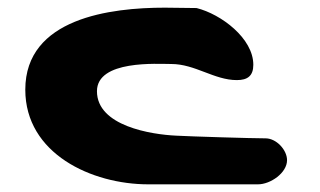

<svg xmlns="http://www.w3.org/2000/svg" viewBox="-20 -661 835 501"><path d="M46 -427C46 -260 219 -180 367 -180H653C686 -180 729 -210 729 -243C729 -270 701 -300 673 -300C638 -300 475 -305 440 -307C375 -310 233 -332 233 -423C233 -505 391 -494 427 -494C489 -494 539 -452 598 -452C626 -452 641 -463 641 -492C641 -561 557 -624 493 -640C481 -640 423 -641 410 -641C269 -641 46 -614 46 -427Z"/></svg>

Font: CISF Camouflage Kit
Style: Ste
Weight: 400
Designer: Robert Jablonski, Jasper
Foundry: Cannot Into Space Fonts
Version: Version 1.27